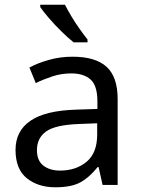

<svg xmlns="http://www.w3.org/2000/svg" viewBox="-20 -786 601 816"><path d="M288 -545Q386 -545 433 -502Q480 -459 480 -365V0H416L399 -76H395Q360 -32 321.5 -11Q283 10 215 10Q142 10 94 -28.5Q46 -67 46 -149Q46 -229 109 -272.5Q172 -316 303 -320L394 -323V-355Q394 -422 365 -448Q336 -474 283 -474Q241 -474 203 -461.5Q165 -449 132 -433L105 -499Q140 -518 188 -531.5Q236 -545 288 -545ZM314 -259Q214 -255 175.5 -227Q137 -199 137 -148Q137 -103 164.5 -82Q192 -61 235 -61Q303 -61 348 -98.5Q393 -136 393 -214V-262ZM256 -766Q267 -744 283.5 -716.5Q300 -689 318.5 -663Q337 -637 352 -618V-606H293Q270 -624 241 -652.5Q212 -681 187.5 -709.5Q163 -738 151 -756V-766Z"/></svg>

Font: Noto Sans Mayan Numerals
Style: Regular
Weight: 400
Designer: Monotype Design Team
Foundry: Monotype Imaging Inc.
Version: Version 2.001; ttfautohint (v1.8.4.7-5d5b)